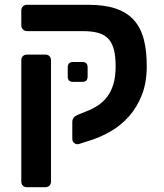

<svg xmlns="http://www.w3.org/2000/svg" viewBox="-20 -591 685 802"><path d="M308 11Q298 13 290 6.5Q282 0 282 -11V-82Q282 -102 306 -112L341 -126Q367 -136 389 -150.5Q411 -165 427.5 -186.5Q444 -208 453.5 -239Q463 -270 463 -314Q463 -355 456 -383Q449 -411 433 -428.5Q417 -446 390.5 -453.5Q364 -461 325 -461H93Q83 -461 76 -468Q69 -475 69 -485V-548Q69 -558 76 -564.5Q83 -571 93 -571H348Q416 -571 462.5 -555.5Q509 -540 538 -508.5Q567 -477 580 -429Q593 -381 593 -315Q593 -246 572.5 -194Q552 -142 518 -104Q484 -66 440 -41Q396 -16 349 -2ZM93 191Q82 191 75.5 184.5Q69 178 69 167V-339Q69 -350 75.5 -356.5Q82 -363 93 -363H169Q180 -363 186.5 -356.5Q193 -350 193 -339V167Q193 178 186.5 184.5Q180 191 169 191ZM285 -249Q263 -249 263 -271V-310Q263 -332 285 -332H324Q346 -332 346 -310V-271Q346 -249 324 -249Z"/></svg>

Font: Fz Rubik Med
Style: Regular
Weight: 500
Designer: Hubert and Fischer
Foundry: Hubert and Fischer
Version: Vit hóa bi FontZin.com